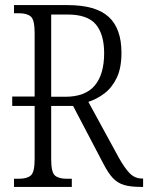

<svg xmlns="http://www.w3.org/2000/svg" viewBox="-20 -734 582 754"><path d="M35 0V-32H54Q86 -32 101 -45Q116 -58 116 -108V-318H28V-355H116V-605Q116 -656 101 -669Q86 -682 54 -682H35V-714H245Q356 -714 406.5 -668Q457 -622 457 -527Q457 -467 438.5 -428.5Q420 -390 390.5 -367.5Q361 -345 327 -334L447 -114Q470 -73 490 -53Q510 -33 537 -33H542V0H533Q493 0 467.5 -7.5Q442 -15 423.5 -34.5Q405 -54 386 -91L267 -318H181V-108Q181 -58 195.5 -45Q210 -32 243 -32H262V0ZM236 -354Q315 -354 352 -398Q389 -442 389 -525Q389 -599 356.5 -638Q324 -677 245 -677H181V-354Z"/></svg>

Font: Noto Serif Condensed Light
Style: Regular
Weight: 300
Width: 3
Designer: Monotype Design Team
Foundry: Monotype Imaging Inc.
Version: Version 2.013